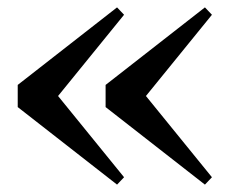

<svg xmlns="http://www.w3.org/2000/svg" viewBox="-20 -544 644 520"><path d="M297 -44 28 -254V-314L297 -524L316 -504L108 -248V-320L316 -64ZM535 -44 266 -254V-314L535 -524L554 -504L346 -248V-320L554 -64Z"/></svg>

Font: Noto Serif TC ExtraLight ExtraBold
Style: Regular
Weight: 800
Version: Version 2.002-H1;hotconv 1.1.0;makeotfexe 2.6.0